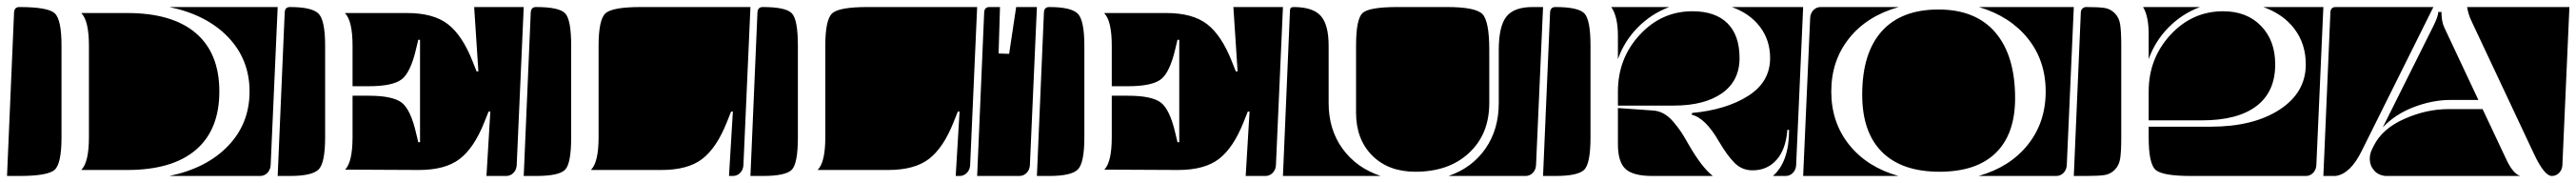

<svg xmlns="http://www.w3.org/2000/svg" viewBox="-20 -510 7330 520"><path d="M0 -10 20 -475Q21 -490 35 -490Q116 -490 135.5 -472.5Q155 -455 155 -380V-120Q155 -45 135.5 -27.5Q116 -10 35 -10ZM462 -10Q568 -32 629 -95.5Q690 -159 690 -250Q690 -341 629 -404.5Q568 -468 462 -490H770L750 -40Q749 -27 740.5 -18.5Q732 -10 720 -10ZM212 -27V-28Q233 -50 233 -120V-380Q233 -450 212 -472V-473H342Q470 -473 537 -416Q604 -359 604 -250Q604 -141 537 -84Q470 -27 342 -27Z M962 -28Q983 -50 983 -120V-238H1029Q1096 -238 1122 -219Q1148 -200 1164 -131L1170 -106H1175V-397H1170L1164 -372Q1148 -303 1122 -284Q1096 -265 1029 -265H983V-380Q983 -450 962 -472V-473H1138Q1213 -473 1254 -441.5Q1295 -410 1324 -337L1336 -307H1341L1329 -490H1470L1450 -40Q1449 -27 1440.5 -18.5Q1432 -10 1420 -10H1364L1375 -193H1370L1358 -163Q1329 -90 1288 -58.5Q1247 -27 1172 -27ZM770 -10 790 -475Q791 -490 805 -490Q867 -490 886 -471.5Q905 -453 905 -380V-120Q905 -47 886.5 -28.5Q868 -10 805 -10Z M1662 -27V-28Q1683 -50 1683 -120V-380Q1683 -455 1703 -472.5Q1723 -490 1803 -490H2115L2095 -40Q2094 -27 2085.5 -18.5Q2077 -10 2065 -10H2054L2065 -193H2060L2048 -163Q2019 -90 1978 -58.5Q1937 -27 1862 -27ZM1470 -10 1490 -475Q1491 -490 1505 -490Q1571 -490 1588 -472Q1605 -454 1605 -380V-120Q1605 -46 1588 -28Q1571 -10 1505 -10Z M2307 -27V-28Q2328 -50 2328 -120V-380Q2328 -455 2348 -472.5Q2368 -490 2448 -490H2760L2740 -40Q2739 -27 2730.5 -18.5Q2722 -10 2710 -10H2699L2710 -193H2705L2693 -163Q2664 -90 2623 -58.5Q2582 -27 2507 -27ZM2115 -10 2135 -475Q2136 -490 2150 -490Q2216 -490 2233 -472Q2250 -454 2250 -380V-120Q2250 -46 2233 -28Q2216 -10 2150 -10Z M2760 -10 2780 -475Q2781 -490 2795 -490H2825L2821 -358L2851 -357L2871 -490H2930L2910 -40Q2909 -27 2900.5 -18.5Q2892 -10 2880 -10Z M3122 -28Q3143 -50 3143 -120V-238H3189Q3256 -238 3282 -219Q3308 -200 3324 -131L3330 -106H3335V-397H3330L3324 -372Q3308 -303 3282 -284Q3256 -265 3189 -265H3143V-380Q3143 -450 3122 -472V-473H3298Q3373 -473 3414 -441.5Q3455 -410 3484 -337L3496 -307H3501L3489 -490H3630L3610 -40Q3609 -27 3600.5 -18.5Q3592 -10 3580 -10H3524L3535 -193H3530L3518 -163Q3489 -90 3448 -58.5Q3407 -27 3332 -27ZM2930 -10 2950 -475Q2951 -490 2965 -490Q3027 -490 3046 -471.5Q3065 -453 3065 -380V-120Q3065 -47 3046.5 -28.5Q3028 -10 2965 -10Z M3838 -190V-380Q3838 -456 3856.5 -473Q3875 -490 3956 -490H4097Q4178 -490 4197.5 -470Q4217 -450 4217 -368V-217Q4217 -129 4159.5 -75.5Q4102 -22 4007 -22Q3930 -22 3884 -68Q3838 -114 3838 -190ZM4101 -10Q4168 -33 4206 -87.5Q4244 -142 4244 -217V-368Q4244 -435 4265.5 -462.5Q4287 -490 4340 -490H4370L4350 -40Q4349 -27 4340.5 -18.5Q4332 -10 4320 -10ZM3630 -10 3650 -480Q3650 -490 3660 -490Q3715 -490 3737.5 -465Q3760 -440 3760 -380V-217Q3760 -142 3799.5 -87.5Q3839 -33 3908 -10Z M4370 -10 4390 -475Q4391 -490 4405 -490Q4470 -490 4487.5 -472Q4505 -454 4505 -380V-120Q4505 -46 4487.5 -28Q4470 -10 4405 -10ZM4564 -490H4729Q4678 -471 4639.5 -432Q4601 -393 4583 -342V-408Q4583 -463 4564 -490ZM4793 -184 4794 -189Q4891 -198 4953.5 -237.5Q5016 -277 5016 -345Q5016 -396 4987 -434Q4958 -472 4907 -490H5110L5090 -40Q5089 -27 5080.5 -18.5Q5072 -10 5060 -10H5024Q5070 -50 5070 -141H5065Q5061 -86 5034.5 -56Q5008 -26 4966 -26Q4936 -26 4915 -47Q4894 -68 4871 -107Q4832 -175 4793 -184ZM4583 -100V-203L4683 -196Q4699 -195 4713.5 -187Q4728 -179 4741.5 -163Q4755 -147 4763.5 -134Q4772 -121 4785 -98Q4822 -34 4853 -10H4681Q4626 -10 4604.5 -30Q4583 -50 4583 -100ZM4583 -210V-250Q4583 -344 4645 -411Q4707 -478 4795 -478Q4860 -478 4894.5 -444Q4929 -410 4929 -345Q4929 -280 4879 -245Q4829 -210 4742 -210Z M5110 -10 5130 -460Q5131 -473 5139.5 -481.5Q5148 -490 5160 -490H5382Q5292 -465 5241 -401.5Q5190 -338 5190 -250Q5190 -162 5241 -98.5Q5292 -35 5381 -10ZM5609 -10Q5698 -35 5749 -98.5Q5800 -162 5800 -250Q5800 -338 5749 -401Q5698 -464 5610 -490H5880L5860 -40Q5859 -27 5850.5 -18.5Q5842 -10 5830 -10ZM5278 -241Q5278 -359 5333.5 -421Q5389 -483 5495 -483Q5601 -483 5657 -417.5Q5713 -352 5713 -231Q5713 -129 5658 -75.5Q5603 -22 5498 -22Q5391 -22 5334.5 -78Q5278 -134 5278 -241Z M5880 -10 5900 -475Q5900 -481 5904.5 -485.5Q5909 -490 5915 -490Q5950 -490 5967 -487.5Q5984 -485 5996.5 -472.5Q6009 -460 6012 -440Q6015 -420 6015 -380V-120Q6015 -80 6012 -60Q6009 -40 5996.5 -27.5Q5984 -15 5967 -12.5Q5950 -10 5915 -10ZM6093 -168V-250Q6093 -344 6155 -411Q6217 -478 6305 -478Q6372 -478 6412.5 -436.5Q6453 -395 6453 -327Q6453 -249 6399.5 -208.5Q6346 -168 6244 -168ZM6093 -120V-150H6269Q6391 -150 6465.5 -198.5Q6540 -247 6540 -327Q6540 -385 6508 -427.5Q6476 -470 6419 -490H6590L6570 -40Q6569 -27 6560.5 -18.5Q6552 -10 6540 -10H6213Q6132 -10 6112.5 -27.5Q6093 -45 6093 -120ZM6077 -490H6239Q6188 -471 6149.5 -432Q6111 -393 6093 -342V-413Q6093 -464 6077 -490Z M6590 -10 6610 -475Q6611 -490 6625 -490H6903L6699 -81Q6667 -16 6625 -10ZM6999 -490H7290L7270 -40Q7269 -27 7260.5 -18.5Q7252 -10 7240 -10Q7219 -10 7190 -71L7011 -451Q7002 -470 6999 -490ZM6722 -59Q6722 -73 6729 -87L6733 -95Q6757 -144 6820 -172Q6883 -200 6946 -200H7043L7110 -58Q7129 -17 7150 -10H6767Q6746 -12 6734 -26Q6722 -40 6722 -59ZM6759 -148 6902 -434Q6917 -464 6917 -476H6926Q6926 -449 6934 -432L7031 -226H6951Q6901 -226 6848 -206Q6795 -186 6759 -148Z"/></svg>

Font: PrimecolorB
Style: Medium
Weight: 500
Designer: gluk
Foundry: gluk
Version: Version 0.672